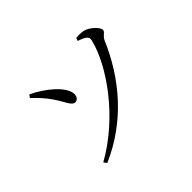

<svg xmlns="http://www.w3.org/2000/svg" viewBox="-145 -986 1289 1289"><g transform="rotate(-45 500.0 -341.5)"><path d="M235 30C511 -90 696 -312 804 -564C818 -597 847 -602 847 -623C847 -650 790 -703 747 -710C725 -714 701 -713 682 -712L674 -690C746 -666 750 -651 742 -620C696 -436 501 -150 219 8ZM176 -646C216 -609 251 -571 283 -524C327 -459 341 -409 372 -410C393 -410 407 -429 407 -454C405 -527 293 -618 191 -666Z"/></g></svg>

Font: Harano Aji Mincho CN
Style: Regular
Weight: 400
Foundry: Masamichi Hosoda
Version: HaranoAjiMinchoCN-Regular version 20230610;ttx 4.39.4